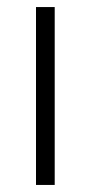

<svg xmlns="http://www.w3.org/2000/svg" viewBox="-20 -524 257 544"><path d="M82 0H135V-504H82Z"/></svg>

Font: Arthouse Owned Light
Style: Regular
Weight: 300
Designer: Jeremy Tribby
Foundry: Tribby Type
Version: Version 1.000;PS 001.000;hotconv 1.0.88;makeotf.lib2.5.64775